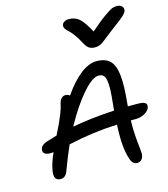

<svg xmlns="http://www.w3.org/2000/svg" viewBox="-131 -995 988 1126"><g transform="rotate(-15 363.0 -432.0)"><path d="M684.1 -892.1Q703.1 -892.1 713.4 -881.8Q723.6 -871.6 721.2 -856Q718.8 -843.3 701.7 -827.1Q684.6 -811 622.1 -765.1Q602.5 -750.5 579.3 -731.9Q556.2 -713.4 547.6 -707.3Q539.1 -701.2 526.6 -696Q514.2 -690.9 500 -690.9Q475.6 -690.9 460.9 -701.7Q446.3 -712.4 432.1 -741.2Q417.5 -770 400.1 -792.5Q382.8 -814.9 371.8 -824.2Q360.8 -833.5 354.2 -843.8Q347.7 -854 350.1 -865.2Q352.1 -877 364 -884Q376 -891.1 392.1 -891.1Q428.2 -891.1 453.6 -869.9Q479 -848.6 514.2 -783.2Q571.8 -833.5 607.9 -858.6Q644 -883.8 656.5 -887.9Q668.9 -892.1 684.1 -892.1ZM84 -159.2Q60.1 -159.2 49.6 -168.7Q39.1 -178.2 42 -192.9Q46.4 -218.3 80.1 -230Q125.5 -244.6 146 -250Q168.9 -296.4 177.5 -314.2Q186 -332 199.2 -365Q212.4 -397.9 216.8 -420.9Q220.7 -441.4 231.4 -453.6Q242.2 -465.8 257.8 -465.8Q272 -465.8 283.2 -456.1Q335 -531.2 386.5 -571Q438 -610.8 483.9 -610.8Q539.6 -610.8 566.9 -582.3Q594.2 -553.7 600.3 -491.7Q606.4 -429.7 596.2 -332Q596.2 -322.8 594.2 -307.1H649.9Q686.5 -307.1 698.2 -299.1Q710 -291 706.1 -272.9Q702.1 -253.9 676.8 -238.5Q651.4 -223.1 619.1 -223.1H589.8Q588.4 -166.5 592.5 -117.9Q596.7 -69.3 599.9 -43.9Q603 -18.6 600.1 -5.9Q596.7 10.3 586.7 19Q576.7 27.8 563 27.8Q541.5 27.8 530.8 9.8Q520 -8.3 511.2 -54.2Q499.5 -109.4 504.9 -220.2Q354.5 -213.9 207 -180.2Q180.2 -121.1 148.9 -37.1Q136.2 2.9 104 2.9Q58.6 2.9 70.8 -61Q78.6 -105 104 -160.2Q100.6 -160.2 93.8 -159.7Q86.9 -159.2 84 -159.2ZM474.1 -525.9Q436.5 -525.9 376 -456.5Q315.4 -387.2 253.9 -274.9Q368.2 -296.4 509.8 -304.2Q510.3 -311 511.5 -322.5Q512.7 -334 513.2 -338.9Q519 -394 520.3 -426.8Q521.5 -459.5 517.6 -483.4Q513.7 -507.3 503.2 -516.6Q492.7 -525.9 474.1 -525.9Z"/></g></svg>

Font: Shantell Sans Irregular Bouncy
Style: Italic
Weight: 400
Italic angle: -11.31°
Designer: Stephen Nixon, Anya Danilova, Shantell Martin
Foundry: Arrow Type
Version: Version 1.006;[9816181b4]